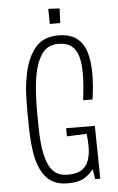

<svg xmlns="http://www.w3.org/2000/svg" viewBox="-58 -885 574 934"><g transform="rotate(-5 229.0 -418.0)"><path d="M69 -356Q69 -382 69.5 -407.5Q70 -433 71.5 -456.5Q73 -480 76.5 -502Q80 -524 84 -545Q101 -621 139.5 -666.5Q178 -712 251 -712Q308 -712 340.5 -687Q373 -662 386.5 -617.5Q400 -573 400 -513Q400 -484 397.5 -452.5Q395 -421 390 -387H344Q349 -425 351.5 -457Q354 -489 354 -517Q354 -566 344.5 -600Q335 -634 312 -652.5Q289 -671 247 -671Q195 -671 167.5 -631.5Q140 -592 129 -531Q125 -511 122.5 -488.5Q120 -466 118.5 -442.5Q117 -419 116.5 -395Q116 -371 116 -347Q116 -306 117 -269.5Q118 -233 120.5 -202Q123 -171 129 -145Q140 -90 165.5 -61.5Q191 -33 239 -33Q283 -33 307 -49Q331 -65 341 -93.5Q351 -122 351 -161Q351 -175 350 -190.5Q349 -206 347 -223L250 -219V-259L390 -258L394 0H369L361 -49Q347 -29 318.5 -10Q290 9 234 9Q190 9 160.5 -8Q131 -25 113 -56Q95 -87 85 -128Q78 -159 74.5 -195.5Q71 -232 70 -273Q69 -314 69 -356ZM215 -771 214 -845 269 -842 266 -771Z"/></g></svg>

Font: Truculenta ExtraLight
Style: Regular
Weight: 250
Version: Version 1.002